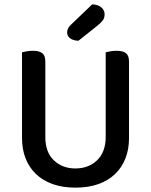

<svg xmlns="http://www.w3.org/2000/svg" viewBox="-20 -847 693 881"><path d="M572 -213Q572 -162 555.5 -120Q539 -78 507.5 -48Q476 -18 430.5 -2Q385 14 326 14Q268 14 222.5 -2Q177 -18 145.5 -48Q114 -78 97.5 -120Q81 -162 81 -213V-607Q88 -609 102 -611.5Q116 -614 131 -614Q160 -614 174 -603Q188 -592 188 -564V-219Q188 -148 227.5 -111Q267 -74 326 -74Q356 -74 381 -83.5Q406 -93 425 -111Q444 -129 454.5 -156Q465 -183 465 -219V-607Q472 -609 486 -611.5Q500 -614 515 -614Q544 -614 558 -603Q572 -592 572 -564ZM403 -827Q430 -826 445 -813Q460 -800 460 -782Q460 -766 453 -755.5Q446 -745 429 -731L340 -660Q315 -661 301.5 -671.5Q288 -682 288 -698Q288 -717 305 -733Z"/></svg>

Font: Baloo Chettan 2 Medium
Style: Regular
Weight: 500
Designer: Maithili Shingre, Unnati Kotecha and Ek Type
Foundry: Ek Type
Version: Version 1.640;hotconv 1.0.111;makeotfexe 2.5.65597; ttfautoh